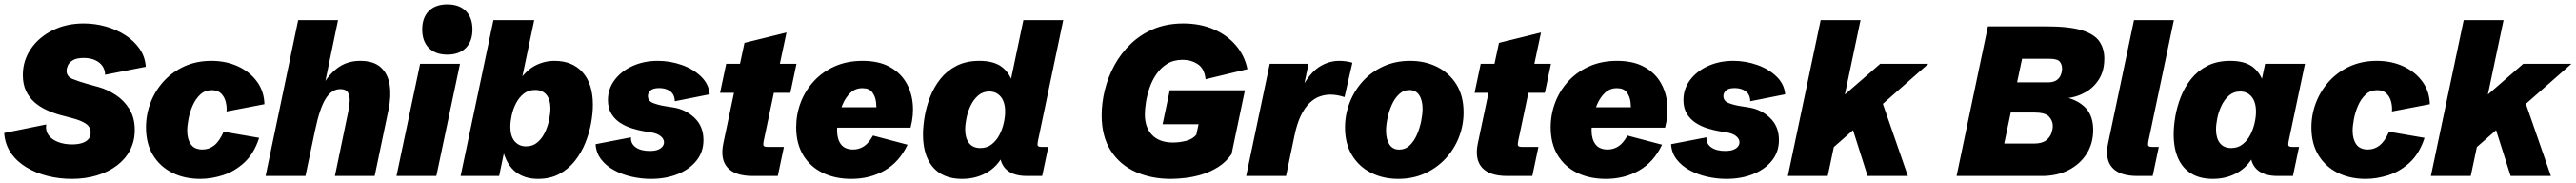

<svg xmlns="http://www.w3.org/2000/svg" viewBox="-22 -827 12115 860"><path d="M314.9 13.7Q257.3 13.7 202.1 0Q147 -13.7 102.1 -40.8Q57.1 -67.9 29.3 -108.2Q1.5 -148.4 -2.4 -202.1L195.3 -242.2Q190.9 -212.9 206.3 -191.9Q221.7 -170.9 251 -159.7Q280.3 -148.4 316.9 -148.4Q342.3 -148.4 361.8 -154.1Q381.3 -159.7 392.8 -171.9Q404.3 -184.1 404.3 -203.6Q404.3 -229.5 382.8 -244.9Q361.3 -260.3 316.9 -272L266.6 -285.2Q231.4 -294.4 199 -309.1Q166.5 -323.7 140.9 -345.9Q115.2 -368.2 100.3 -399.7Q85.4 -431.2 85.4 -474.1Q85.4 -542 122.8 -596.9Q160.2 -651.9 225.1 -684.3Q290 -716.8 371.6 -716.8Q424.3 -716.8 475.1 -702.6Q525.9 -688.5 567.4 -661.6Q608.9 -634.8 634.8 -597.4Q660.6 -560.1 663.6 -513.2L472.2 -475.6Q472.2 -498.5 460 -516.4Q447.8 -534.2 425.3 -544.4Q402.8 -554.7 371.6 -554.7Q338.4 -554.7 320.8 -543.9Q303.2 -533.2 297.1 -519.3Q291 -505.4 291 -494.6Q291 -467.3 319.1 -455.8Q347.2 -444.3 388.7 -432.6L441.4 -418Q482.4 -406.7 521.7 -381.1Q561 -355.5 586.4 -314.7Q611.8 -273.9 611.8 -215.8Q611.8 -164.6 590.1 -122.3Q568.4 -80.1 528.6 -49.8Q488.8 -19.5 434.3 -2.9Q379.9 13.7 314.9 13.7Z M919.4 13.7Q846.2 13.7 788.6 -14.9Q731 -43.5 697.8 -97.7Q664.6 -151.9 664.6 -228Q664.6 -289.1 686.3 -345.2Q708 -401.4 748.5 -445.6Q789.1 -489.7 845.7 -515.4Q902.3 -541 972.2 -541Q1041.5 -541 1097.4 -515.1Q1153.3 -489.3 1186.8 -443.4Q1220.2 -397.5 1221.7 -337.4L1043.5 -303.2Q1045.4 -326.2 1039.3 -349.4Q1033.2 -372.6 1017.6 -387.9Q1002 -403.3 974.1 -403.3Q941.9 -403.3 919.9 -382.8Q897.9 -362.3 884.3 -331.3Q870.6 -300.3 864.5 -268.1Q858.4 -235.8 858.4 -212.4Q858.4 -173.3 875.5 -148.9Q892.6 -124.5 930.2 -124.5Q961.4 -124.5 985.8 -144Q1010.3 -163.6 1029.8 -208L1196.8 -179.2Q1172.9 -105.5 1127.4 -63.5Q1082 -21.5 1027.1 -3.9Q972.2 13.7 919.4 13.7Z M1227.1 0 1380.4 -732.4H1567.9L1500.5 -408.2L1497.1 -430.2Q1532.7 -486.3 1574.5 -513.7Q1616.2 -541 1672.4 -541Q1735.8 -541 1769.3 -510.3Q1802.7 -479.5 1810.8 -427.7Q1818.8 -376 1805.7 -313L1740.2 0H1553.2L1616.7 -306.2Q1622.1 -331.5 1622.8 -354.7Q1623.5 -377.9 1614 -393.1Q1604.5 -408.2 1578.6 -408.2Q1538.6 -408.2 1510.3 -364Q1481.9 -319.8 1460 -215.3L1414.6 0Z M2141.6 -527.3 2030.3 0H1842.8L1954.1 -527.3ZM2082 -570.3Q2026.4 -570.3 1995.1 -601.6Q1963.9 -632.8 1963.9 -688.5Q1963.9 -744.1 1995.1 -775.4Q2026.4 -806.6 2082 -806.6Q2137.7 -806.6 2168.9 -775.4Q2200.2 -744.1 2200.2 -688.5Q2200.2 -632.8 2168.9 -601.6Q2137.7 -570.3 2082 -570.3Z M2508.3 13.7Q2445.3 13.7 2403.1 -19.3Q2360.8 -52.2 2342.3 -124L2351.1 -122.1L2325.7 0H2144.5L2298.8 -732.4H2490.7L2425.8 -424.8L2409.7 -434.6Q2450.2 -495.1 2493.9 -518.1Q2537.6 -541 2586.4 -541Q2669.9 -541 2718.3 -487.1Q2766.6 -433.1 2766.6 -334Q2766.6 -294.9 2758.1 -248.3Q2749.5 -201.7 2731 -155.5Q2712.4 -109.4 2682.1 -71Q2651.9 -32.7 2608.9 -9.5Q2565.9 13.7 2508.3 13.7ZM2452.1 -139.2Q2483.9 -139.2 2505.9 -158Q2527.8 -176.8 2541.3 -205.3Q2554.7 -233.9 2560.8 -264.2Q2566.9 -294.4 2566.9 -316.9Q2566.9 -358.9 2548.1 -381.6Q2529.3 -404.3 2495.1 -404.3Q2463.4 -404.3 2441.2 -386.5Q2418.9 -368.7 2405 -341.6Q2391.1 -314.5 2384.8 -284.9Q2378.4 -255.4 2378.4 -231.9Q2378.4 -186.5 2398.9 -162.8Q2419.4 -139.2 2452.1 -139.2Z M3039.6 13.7Q2993.7 13.7 2948.7 3.4Q2903.8 -6.8 2866.2 -27.3Q2828.6 -47.9 2805.2 -78.4Q2781.7 -108.9 2779.3 -149.4L2945.8 -181.6Q2943.8 -152.3 2967.8 -135Q2991.7 -117.7 3033.2 -117.7Q3058.6 -117.7 3073.2 -123.8Q3087.9 -129.9 3094.5 -139.2Q3101.1 -148.4 3101.1 -158.2Q3101.1 -174.3 3085.2 -187.3Q3069.3 -200.2 3039.1 -205.1L3005.9 -210.4Q2980 -214.8 2950.7 -223.9Q2921.4 -232.9 2895.8 -249.3Q2870.1 -265.6 2853.8 -292Q2837.4 -318.4 2837.4 -356.9Q2837.4 -409.2 2868.7 -450.9Q2899.9 -492.7 2953.1 -516.8Q3006.3 -541 3072.3 -541Q3130.4 -541 3184.8 -521.7Q3239.3 -502.4 3275.6 -467Q3312 -431.6 3315.9 -383.8L3151.9 -351.1Q3150.9 -383.3 3130.1 -398.2Q3109.4 -413.1 3079.1 -413.1Q3049.3 -413.1 3037.4 -401.6Q3025.4 -390.1 3025.4 -376Q3025.4 -352.5 3049.6 -343Q3073.7 -333.5 3103.5 -328.6L3146.5 -321.8Q3203.6 -312.5 3245.1 -272.7Q3286.6 -232.9 3286.6 -168.9Q3286.6 -113.3 3253.9 -72.3Q3221.2 -31.2 3165.3 -8.8Q3109.4 13.7 3039.6 13.7Z M3519 0Q3435.1 0 3399.7 -39.6Q3364.3 -79.1 3380.4 -154.8L3430.2 -390.6H3364.7L3393.6 -527.3H3458.5L3479.5 -625.5L3677.2 -674.3L3646 -527.3H3724.1L3695.3 -390.6H3617.7L3569.8 -164.1Q3566.4 -147.5 3569.6 -142.1Q3572.8 -136.7 3587.4 -136.7H3665L3636.2 0Z M3981.9 13.7Q3905.8 13.7 3847.2 -14.9Q3788.6 -43.5 3755.6 -97.9Q3722.7 -152.3 3722.7 -229Q3722.7 -290 3744.1 -345.9Q3765.6 -401.9 3806.2 -445.8Q3846.7 -489.7 3904.5 -515.4Q3962.4 -541 4034.7 -541Q4109.4 -541 4159.9 -514.2Q4210.4 -487.3 4237.8 -442.4Q4265.1 -397.5 4270.8 -341.6Q4276.4 -285.6 4260.7 -227.1H3841.8L3861.8 -322.8H4112.3L4099.1 -300.8Q4101.6 -320.8 4098.4 -347.2Q4095.2 -373.5 4080.8 -393.1Q4066.4 -412.6 4034.2 -412.6Q4001 -412.6 3978 -390.9Q3955.1 -369.1 3941.2 -336.4Q3927.2 -303.7 3921.1 -270.3Q3915 -236.8 3915 -213.9Q3915 -173.3 3933.3 -148.9Q3951.7 -124.5 3990.7 -124.5Q4017.6 -124.5 4040.5 -138.9Q4063.5 -153.3 4084 -189.9L4246.6 -147Q4208 -65.4 4138.7 -25.9Q4069.3 13.7 3981.9 13.7Z M4502.9 13.7Q4443.4 13.7 4402.3 -11Q4361.3 -35.6 4340.3 -82.5Q4319.3 -129.4 4319.3 -195.3Q4319.3 -233.4 4327.1 -279.5Q4335 -325.7 4352.8 -371.6Q4370.6 -417.5 4401.1 -456.1Q4431.6 -494.6 4477.1 -517.8Q4522.5 -541 4585 -541Q4655.3 -541 4693.4 -510Q4731.4 -479 4744.6 -424.3L4727.1 -425.8L4791.5 -732.4H4979L4859.9 -164.1Q4856.4 -147.9 4859.4 -142.3Q4862.3 -136.7 4877 -136.7H4908.7L4879.9 0H4808.6Q4734.4 0 4702.4 -39.8Q4670.4 -79.6 4685.5 -154.3L4688.5 -168.9L4709 -125.5Q4681.6 -54.7 4627.2 -20.5Q4572.8 13.7 4502.9 13.7ZM4588.9 -131.3Q4620.1 -131.3 4642.3 -148.7Q4664.6 -166 4678.5 -192.6Q4692.4 -219.2 4699 -248.5Q4705.6 -277.8 4705.6 -301.8Q4705.6 -347.7 4685.1 -372.3Q4664.6 -397 4631.3 -397Q4600.6 -397 4578.9 -378.2Q4557.1 -359.4 4543.5 -330.8Q4529.8 -302.2 4523.7 -272Q4517.6 -241.7 4517.6 -218.8Q4517.6 -177.7 4535.9 -154.5Q4554.2 -131.3 4588.9 -131.3Z M5484.9 13.7Q5393.1 13.7 5319.3 -19.3Q5245.6 -52.2 5202.6 -118.9Q5159.7 -185.5 5159.7 -285.6Q5159.7 -344.2 5174.8 -405Q5189.9 -465.8 5220.5 -521.5Q5251 -577.1 5297.1 -621.3Q5343.3 -665.5 5404.8 -691.2Q5466.3 -716.8 5543.9 -716.8Q5622.1 -716.8 5685.3 -689.9Q5748.5 -663.1 5790.3 -614.7Q5832 -566.4 5845.2 -502L5648.4 -454.6Q5643.1 -504.9 5611.8 -525.4Q5580.6 -545.9 5541 -545.9Q5498 -545.9 5467.5 -526.9Q5437 -507.8 5416.5 -477.5Q5396 -447.3 5384.3 -412.4Q5372.6 -377.4 5367.7 -345Q5362.8 -312.5 5362.8 -289.6Q5362.8 -227.5 5397.2 -192.4Q5431.6 -157.2 5494.6 -157.2Q5526.4 -157.2 5557.4 -165.3Q5588.4 -173.3 5605 -194.3L5625.5 -290.5L5691.9 -243.2H5446.3L5480 -402.8H5833.5L5770.5 -102.5Q5744.1 -64.9 5707 -41.7Q5669.9 -18.6 5629.4 -6.6Q5588.9 5.4 5551 9.5Q5513.2 13.7 5484.9 13.7Z M5839.4 0 5950.2 -527.3H6132.8L6106.4 -403.3L6095.2 -405.3Q6138.2 -483.9 6182.6 -512.5Q6227.1 -541 6277.3 -541Q6293 -541 6309.1 -538.8Q6325.2 -536.6 6338.9 -532.2L6301.8 -370.6Q6286.6 -376 6269 -379.2Q6251.5 -382.3 6235.4 -382.3Q6209 -382.3 6183.8 -373Q6158.7 -363.8 6136.5 -342Q6114.3 -320.3 6096.2 -283Q6078.1 -245.6 6066.4 -189L6026.9 0Z M6554.2 13.7Q6484.4 13.7 6427.5 -14.6Q6370.6 -43 6337.4 -97.2Q6304.2 -151.4 6304.2 -228Q6304.2 -289.1 6326.2 -345.2Q6348.1 -401.4 6388.4 -445.6Q6428.7 -489.7 6485.1 -515.4Q6541.5 -541 6610.4 -541Q6680.7 -541 6737.8 -512.5Q6794.9 -483.9 6828.4 -429.9Q6861.8 -376 6861.8 -298.8Q6861.8 -237.3 6839.6 -181.2Q6817.4 -125 6776.4 -81.1Q6735.4 -37.1 6679 -11.7Q6622.6 13.7 6554.2 13.7ZM6559.1 -124Q6587.9 -124 6608.6 -144Q6629.4 -164.1 6642.6 -194.6Q6655.8 -225.1 6662.4 -257.8Q6668.9 -290.5 6668.9 -315.4Q6668.9 -356 6653.1 -379.9Q6637.2 -403.8 6606.9 -403.8Q6578.6 -403.8 6557.9 -383.8Q6537.1 -363.8 6523.7 -333.3Q6510.3 -302.7 6503.7 -270.3Q6497.1 -237.8 6497.1 -212.4Q6497.1 -172.4 6512.9 -148.2Q6528.8 -124 6559.1 -124Z M7067.9 0Q6983.9 0 6948.5 -39.6Q6913.1 -79.1 6929.2 -154.8L6979 -390.6H6913.6L6942.4 -527.3H7007.3L7028.3 -625.5L7226.1 -674.3L7194.8 -527.3H7272.9L7244.1 -390.6H7166.5L7118.7 -164.1Q7115.2 -147.5 7118.4 -142.1Q7121.6 -136.7 7136.2 -136.7H7213.9L7185.1 0Z M7530.8 13.7Q7454.6 13.7 7396 -14.9Q7337.4 -43.5 7304.4 -97.9Q7271.5 -152.3 7271.5 -229Q7271.5 -290 7293 -345.9Q7314.5 -401.9 7355 -445.8Q7395.5 -489.7 7453.4 -515.4Q7511.2 -541 7583.5 -541Q7658.2 -541 7708.7 -514.2Q7759.3 -487.3 7786.6 -442.4Q7814 -397.5 7819.6 -341.6Q7825.2 -285.6 7809.6 -227.1H7390.6L7410.6 -322.8H7661.1L7647.9 -300.8Q7650.4 -320.8 7647.2 -347.2Q7644 -373.5 7629.6 -393.1Q7615.2 -412.6 7583 -412.6Q7549.8 -412.6 7526.9 -390.9Q7503.9 -369.1 7490 -336.4Q7476.1 -303.7 7470 -270.3Q7463.9 -236.8 7463.9 -213.9Q7463.9 -173.3 7482.2 -148.9Q7500.5 -124.5 7539.6 -124.5Q7566.4 -124.5 7589.4 -138.9Q7612.3 -153.3 7632.8 -189.9L7795.4 -147Q7756.8 -65.4 7687.5 -25.9Q7618.2 13.7 7530.8 13.7Z M8098.1 13.7Q8052.2 13.7 8007.3 3.4Q7962.4 -6.8 7924.8 -27.3Q7887.2 -47.9 7863.8 -78.4Q7840.3 -108.9 7837.9 -149.4L8004.4 -181.6Q8002.4 -152.3 8026.4 -135Q8050.3 -117.7 8091.8 -117.7Q8117.2 -117.7 8131.8 -123.8Q8146.5 -129.9 8153.1 -139.2Q8159.7 -148.4 8159.7 -158.2Q8159.7 -174.3 8143.8 -187.3Q8127.9 -200.2 8097.7 -205.1L8064.5 -210.4Q8038.6 -214.8 8009.3 -223.9Q7980 -232.9 7954.3 -249.3Q7928.7 -265.6 7912.4 -292Q7896 -318.4 7896 -356.9Q7896 -409.2 7927.2 -450.9Q7958.5 -492.7 8011.7 -516.8Q8064.9 -541 8130.9 -541Q8189 -541 8243.4 -521.7Q8297.9 -502.4 8334.2 -467Q8370.6 -431.6 8374.5 -383.8L8210.4 -351.1Q8209.5 -383.3 8188.7 -398.2Q8168 -413.1 8137.7 -413.1Q8107.9 -413.1 8095.9 -401.6Q8084 -390.1 8084 -376Q8084 -352.5 8108.2 -343Q8132.3 -333.5 8162.1 -328.6L8205.1 -321.8Q8262.2 -312.5 8303.7 -272.7Q8345.2 -232.9 8345.2 -168.9Q8345.2 -113.3 8312.5 -72.3Q8279.8 -31.2 8223.9 -8.8Q8168 13.7 8098.1 13.7Z M8387.2 0 8541.5 -732.4H8729L8655.3 -382.8L8821.8 -527.3H9048.3L8834 -338.9L8951.7 0H8762.2L8693.8 -215.3L8603.5 -136.2L8574.7 0Z M9180.7 0 9328.1 -703.1H9600.6Q9710.9 -703.1 9770.3 -684.6Q9829.6 -666 9852.5 -632.1Q9875.5 -598.1 9875.5 -551.8Q9875.5 -494.6 9850.6 -454.8Q9825.7 -415 9785.9 -392.8Q9746.1 -370.6 9701.2 -365.7L9702.6 -367.7Q9759.8 -352.1 9791.5 -315.4Q9823.2 -278.8 9823.2 -215.8Q9823.2 -152.8 9792.2 -104Q9761.2 -55.2 9707 -27.6Q9652.8 0 9582 0ZM9404.8 -152.3H9543.9Q9582 -152.3 9601.1 -167Q9620.1 -181.6 9626.7 -200.9Q9633.3 -220.2 9633.3 -234.9Q9633.3 -259.3 9615.7 -278.8Q9598.1 -298.3 9543.5 -298.3H9435.5ZM9465.3 -439.9H9611.3Q9635.3 -439.9 9649.7 -449.2Q9664.1 -458.5 9670.4 -473.6Q9676.8 -488.8 9676.8 -505.4Q9676.8 -523.9 9665.8 -537.4Q9654.8 -550.8 9616.7 -550.8H9488.8Z M10031.7 0Q9947.8 0 9912.6 -39.6Q9877.4 -79.1 9893.6 -154.8L10015.1 -732.4H10202.6L10083 -164.1Q10079.6 -147.5 10082.8 -142.1Q10085.9 -136.7 10100.6 -136.7H10131.8L10103 0Z M10386.2 13.7Q10326.2 13.7 10285.2 -11Q10244.1 -35.6 10222.9 -82.5Q10201.7 -129.4 10201.7 -195.8Q10201.7 -233.9 10209.5 -279.8Q10217.3 -325.7 10235.4 -371.8Q10253.4 -418 10284.2 -456.3Q10314.9 -494.6 10360.4 -517.8Q10405.8 -541 10468.3 -541Q10538.6 -541 10576.7 -510Q10614.7 -479 10627.9 -424.3L10610.4 -425.8L10631.8 -527.3H10819.3L10742.7 -164.1Q10739.3 -147.9 10742.2 -142.3Q10745.1 -136.7 10759.8 -136.7H10791.5L10762.7 0H10691.4Q10616.7 0 10584.7 -39.8Q10552.7 -79.6 10567.9 -154.3L10570.8 -168.9L10591.3 -125.5Q10564.5 -55.2 10510.3 -20.8Q10456.1 13.7 10386.2 13.7ZM10472.2 -131.3Q10503.4 -131.3 10525.6 -148.7Q10547.9 -166 10561.8 -192.6Q10575.7 -219.2 10582.3 -248.5Q10588.9 -277.8 10588.9 -301.8Q10588.9 -347.7 10568.4 -372.3Q10547.9 -397 10514.6 -397Q10483.9 -397 10462.2 -378.2Q10440.4 -359.4 10426.8 -330.8Q10413.1 -302.2 10407 -272Q10400.9 -241.7 10400.9 -218.8Q10400.9 -177.7 10419.2 -154.5Q10437.5 -131.3 10472.2 -131.3Z M11104.5 13.7Q11031.2 13.7 10973.6 -14.9Q10916 -43.5 10882.8 -97.7Q10849.6 -151.9 10849.6 -228Q10849.6 -289.1 10871.3 -345.2Q10893.1 -401.4 10933.6 -445.6Q10974.1 -489.7 11030.8 -515.4Q11087.4 -541 11157.2 -541Q11226.6 -541 11282.5 -515.1Q11338.4 -489.3 11371.8 -443.4Q11405.3 -397.5 11406.7 -337.4L11228.5 -303.2Q11230.5 -326.2 11224.4 -349.4Q11218.3 -372.6 11202.6 -387.9Q11187 -403.3 11159.2 -403.3Q11127 -403.3 11105 -382.8Q11083 -362.3 11069.3 -331.3Q11055.7 -300.3 11049.6 -268.1Q11043.5 -235.8 11043.5 -212.4Q11043.5 -173.3 11060.5 -148.9Q11077.6 -124.5 11115.2 -124.5Q11146.5 -124.5 11170.9 -144Q11195.3 -163.6 11214.8 -208L11381.8 -179.2Q11357.9 -105.5 11312.5 -63.5Q11267.1 -21.5 11212.2 -3.9Q11157.2 13.7 11104.5 13.7Z M11411.6 0 11565.9 -732.4H11753.4L11679.7 -382.8L11846.2 -527.3H12072.8L11858.4 -338.9L11976.1 0H11786.6L11718.3 -215.3L11627.9 -136.2L11599.1 0Z"/></svg>

Font: Schibsted Grotesk Black
Style: Italic
Weight: 900
Italic angle: -12°
Designer: Bakken & Baeck AS, Henrik Kongsvoll
Foundry: Schibsted ASA
Version: Version 1.100;gftools[0.9.25]